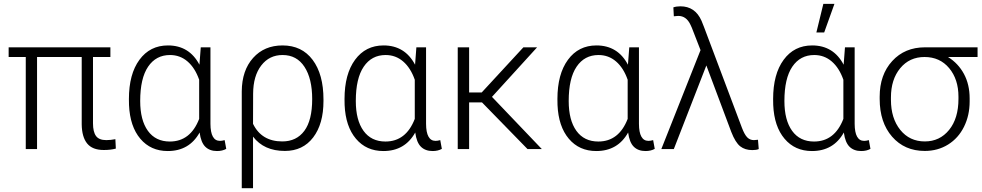

<svg xmlns="http://www.w3.org/2000/svg" viewBox="-20 -774 5099 997"><path d="M553.2 -478H462.9V-133.3Q462.9 -89.4 478.5 -67.9Q494.1 -46.4 531.7 -46.4Q554.7 -46.4 579.1 -51.3L581.5 -2.4Q554.7 4.9 519 4.9Q460 4.9 432.6 -28.8Q405.3 -62.5 404.3 -127.9V-478H172.4V0H113.8V-478H24.9V-528.3H553.2Z M1072.8 -528.3V-130.9Q1073.2 -42.5 1122.1 -42.5Q1132.3 -42.5 1146.5 -46.4L1154.8 -1Q1134.8 10.3 1106.9 10.3Q1068.8 10.3 1046.1 -12Q1023.4 -34.2 1016.6 -85.9Q962.9 10.3 851.1 10.3Q762.7 10.3 708.7 -53.5Q654.8 -117.2 649.9 -229L649.4 -259.8Q649.4 -389.2 704.1 -463.6Q758.8 -538.1 852.1 -538.1Q962.9 -538.1 1015.6 -438L1022.5 -528.3ZM708 -249.5Q708 -149.9 748 -94.5Q788.1 -39.1 861.8 -39.1Q968.8 -39.1 1014.2 -156.7V-359.9Q992.7 -421.4 953.9 -454.8Q915 -488.3 862.8 -488.3Q790 -488.3 749 -427.7Q708 -367.2 708 -249.5Z M1447.3 -538.1Q1547.4 -538.1 1603.5 -463.1Q1659.7 -388.2 1659.7 -257.3V-249.5Q1659.7 -130.4 1606.2 -60.3Q1552.7 9.8 1459 9.8Q1350.6 9.8 1293.9 -64.5V203.1H1235.4V-299.8Q1236.3 -408.7 1294.4 -473.4Q1352.5 -538.1 1447.3 -538.1ZM1293.9 -130.9Q1338.4 -39.6 1445.8 -39.6Q1519.5 -39.6 1560.3 -94.5Q1601.1 -149.4 1601.1 -259.8Q1601.1 -365.7 1561 -427Q1521 -488.3 1447.3 -488.3Q1378.4 -488.3 1336.7 -434.1Q1294.9 -379.9 1294.4 -287.6Z M2192.4 -528.3V-130.9Q2192.9 -42.5 2241.7 -42.5Q2252 -42.5 2266.1 -46.4L2274.4 -1Q2254.4 10.3 2226.6 10.3Q2188.5 10.3 2165.8 -12Q2143.1 -34.2 2136.2 -85.9Q2082.5 10.3 1970.7 10.3Q1882.3 10.3 1828.4 -53.5Q1774.4 -117.2 1769.5 -229L1769 -259.8Q1769 -389.2 1823.7 -463.6Q1878.4 -538.1 1971.7 -538.1Q2082.5 -538.1 2135.3 -438L2142.1 -528.3ZM1827.6 -249.5Q1827.6 -149.9 1867.7 -94.5Q1907.7 -39.1 1981.4 -39.1Q2088.4 -39.1 2133.8 -156.7V-359.9Q2112.3 -421.4 2073.5 -454.8Q2034.7 -488.3 1982.4 -488.3Q1909.7 -488.3 1868.7 -427.7Q1827.6 -367.2 1827.6 -249.5Z M2482.9 -242.2H2416V0H2356.9V-528.3H2416V-293.9H2481.4L2697.8 -528.3H2769L2534.7 -271L2793.5 0H2719.2Z M3297.9 -528.3V-130.9Q3298.3 -42.5 3347.2 -42.5Q3357.4 -42.5 3371.6 -46.4L3379.9 -1Q3359.9 10.3 3332 10.3Q3293.9 10.3 3271.2 -12Q3248.5 -34.2 3241.7 -85.9Q3188 10.3 3076.2 10.3Q2987.8 10.3 2933.8 -53.5Q2879.9 -117.2 2875 -229L2874.5 -259.8Q2874.5 -389.2 2929.2 -463.6Q2983.9 -538.1 3077.1 -538.1Q3188 -538.1 3240.7 -438L3247.6 -528.3ZM2933.1 -249.5Q2933.1 -149.9 2973.1 -94.5Q3013.2 -39.1 3086.9 -39.1Q3193.8 -39.1 3239.3 -156.7V-359.9Q3217.8 -421.4 3179 -454.8Q3140.1 -488.3 3087.9 -488.3Q3015.1 -488.3 2974.1 -427.7Q2933.1 -367.2 2933.1 -249.5Z M3513.2 -741.2Q3589.4 -741.2 3622.6 -666.5L3635.3 -634.8L3832.5 -110.8Q3846.2 -74.7 3860.4 -60.5Q3874.5 -46.4 3895 -46.4L3916 -48.3L3919.9 0Q3908.2 5.4 3886.7 5.4Q3848.6 5.4 3823.7 -14.2Q3798.8 -33.7 3777.3 -88.9L3647.9 -434.1L3479 0H3414.1L3617.7 -513.7L3572.3 -630.4L3564.9 -646.5Q3543.5 -691.4 3502 -691.4L3479 -689.5L3476.6 -735.8Q3492.7 -741.2 3513.2 -741.2Z M4418 -528.3V-130.9Q4418.5 -42.5 4467.3 -42.5Q4477.5 -42.5 4491.7 -46.4L4500 -1Q4480 10.3 4452.1 10.3Q4414.1 10.3 4391.4 -12Q4368.7 -34.2 4361.8 -85.9Q4308.1 10.3 4196.3 10.3Q4107.9 10.3 4054 -53.5Q4000 -117.2 3995.1 -229L3994.6 -259.8Q3994.6 -389.2 4049.3 -463.6Q4104 -538.1 4197.3 -538.1Q4308.1 -538.1 4360.8 -438L4367.7 -528.3ZM4053.2 -249.5Q4053.2 -149.9 4093.3 -94.5Q4133.3 -39.1 4207 -39.1Q4314 -39.1 4359.4 -156.7V-359.9Q4337.9 -421.4 4299.1 -454.8Q4260.3 -488.3 4208 -488.3Q4135.3 -488.3 4094.2 -427.7Q4053.2 -367.2 4053.2 -249.5ZM4255.4 -753.9H4313L4259.8 -605.5H4219.2Z M5056.2 -478H4902.8Q4956.1 -444.8 4985.6 -389.9Q5015.1 -335 5015.1 -263.2V-247.1Q5015.1 -174.8 4985.8 -115.7Q4956.5 -56.6 4903.1 -23.4Q4849.6 9.8 4782.2 9.8Q4677.2 9.8 4612.5 -64.2Q4547.9 -138.2 4547.9 -260.3V-272Q4547.9 -385.7 4613 -457Q4678.2 -528.3 4783.2 -528.3H5056.2ZM4606.4 -255.9Q4606.4 -159.7 4654.8 -99.6Q4703.1 -39.6 4782.2 -39.6Q4859.9 -39.6 4908.4 -99.4Q4957 -159.2 4957 -260.7V-272Q4957 -362.3 4908.7 -420.2Q4860.4 -478 4780.8 -478Q4702.6 -478 4654.5 -419.7Q4606.4 -361.3 4606.4 -268.1Z"/></svg>

Font: SteelSelectRoboto
Style: Regular
Weight: 300
Designer: Google
Version: Version 2.137; 2017